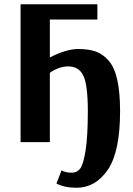

<svg xmlns="http://www.w3.org/2000/svg" viewBox="-20 -670 628 905"><path d="M349 -439Q397 -439 430.5 -427.5Q464 -416 491.5 -385Q519 -354 532.5 -295Q546 -236 546 -146Q546 46 488 130.5Q430 215 341 215Q284 215 246 195L270 133Q289 144 319 144Q343 144 358 124.5Q373 105 383.5 38.5Q394 -28 394 -146Q394 -269 373 -313Q352 -357 302 -357Q258 -357 215 -327V0H77V-650H439V-578H215V-399Q292 -439 349 -439Z"/></svg>

Font: Arsenal
Style: Bold
Weight: 700
Designer: Andrij Shevchenko
Foundry: Stairsfor
Version: Version 2.001;PS 002.001;hotconv 1.0.88;makeotf.lib2.5.64775